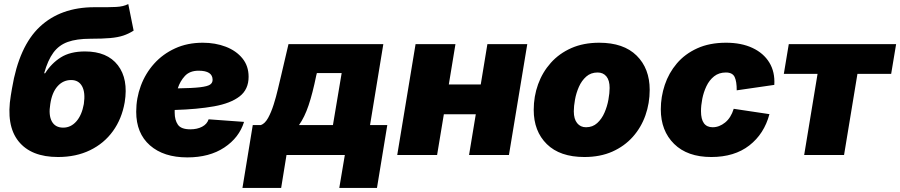

<svg xmlns="http://www.w3.org/2000/svg" viewBox="-20 -763 4431 945"><path d="M611.3 -743.2 637.7 -612.3Q613.3 -596.7 586.9 -587.9Q560.5 -579.1 522.7 -575.7Q484.9 -572.3 424.8 -572.3Q357.4 -572.3 313.7 -556.6Q270 -541 242.7 -503.9Q215.3 -466.8 197.3 -402.3H202.1Q232.9 -451.2 279.3 -480.5Q325.7 -509.8 398.4 -509.8Q507.8 -509.8 560.1 -441.9Q612.3 -374 593.8 -259.8Q579.6 -178.2 535.9 -117.7Q492.2 -57.1 423.3 -23.7Q354.5 9.8 265.6 9.8Q132.8 9.8 70.8 -68.1Q8.8 -146 33.2 -293L39.1 -328.1Q73.7 -535.6 176 -631.3Q278.3 -727.1 443.4 -727.5Q448.7 -727.5 453.9 -727.5Q459 -727.5 464.4 -727.5Q513.7 -727.1 550.8 -728.8Q587.9 -730.5 611.3 -743.2ZM291 -134.8Q328.6 -134.8 355.7 -165.5Q382.8 -196.3 392.6 -251Q400.9 -307.6 384 -338.4Q367.2 -369.1 330.1 -369.1Q290.5 -369.1 263.2 -338.4Q235.8 -307.6 227.5 -251Q218.3 -196.3 235.1 -165.5Q252 -134.8 291 -134.8Z M901.9 11.7Q785.6 11.7 718 -47.6Q650.4 -106.9 650.4 -212.9Q650.4 -279.8 673.1 -340.8Q695.8 -401.9 738.5 -449.5Q781.2 -497.1 841.8 -524.9Q902.3 -552.7 978 -552.7Q1040 -552.7 1091.3 -533Q1142.6 -513.2 1173.1 -475.8Q1203.6 -438.5 1203.6 -385.3Q1203.6 -322.8 1159.4 -288.6Q1115.2 -254.4 1033.7 -239.7Q952.1 -225.1 839.8 -221.7Q839.8 -214.8 839.8 -208Q839.8 -172.4 855.5 -149.4Q871.1 -126.5 917 -126.5Q950.2 -126.5 974.6 -139.2Q999 -151.9 1006.8 -175.8L1181.2 -163.1Q1157.2 -85.4 1084 -36.9Q1010.7 11.7 901.9 11.7ZM855 -328.1Q927.2 -329.1 964.1 -333.5Q1001 -337.9 1013.7 -346.4Q1026.4 -355 1026.4 -370.1Q1026.4 -415 957.5 -415Q914.1 -415 890.1 -389.2Q866.2 -363.3 855 -328.1Z M1173.3 162.1 1224.1 -147.5H1264.2Q1284.2 -154.8 1299.6 -182.6Q1314.9 -210.4 1326.9 -248.3Q1338.9 -286.1 1347.9 -324.7Q1356.9 -363.3 1363.8 -391.6L1399.9 -545.9H1866.7L1801.3 -147.5H1886.2L1835.4 162.1H1649.9L1677.2 0H1390.1L1363.8 162.1ZM1451.7 -147.5H1618.7L1661.6 -403.3H1539.6L1536.6 -391.6Q1518.6 -303.2 1498.8 -244.6Q1479 -186 1451.7 -147.5Z M2221.7 -545.9 2189 -347.2H2346.2L2378.9 -545.9H2575.2L2484.9 0H2288.6L2321.8 -200.7H2164.6L2131.3 0H1935.1L2025.4 -545.9Z M2856.4 9.8Q2735.8 9.8 2671.4 -53.7Q2606.9 -117.2 2606.9 -222.2Q2606.9 -288.6 2628.4 -348.1Q2649.9 -407.7 2691.2 -453.9Q2732.4 -500 2792.2 -526.4Q2852.1 -552.7 2929.2 -552.7Q3049.3 -552.7 3113.5 -489.3Q3177.7 -425.8 3177.7 -320.8Q3177.7 -254.9 3156.7 -195.3Q3135.7 -135.7 3094.7 -89.6Q3053.7 -43.5 2993.9 -16.8Q2934.1 9.8 2856.4 9.8ZM2864.3 -136.7Q2897 -136.7 2919.4 -157.2Q2941.9 -177.7 2955.3 -208.7Q2968.8 -239.7 2974.6 -272.7Q2980.5 -305.7 2980.5 -330.1Q2980.5 -367.7 2964.6 -387Q2948.7 -406.2 2921.4 -406.2Q2888.2 -406.2 2865.5 -386.2Q2842.8 -366.2 2829.3 -335.7Q2815.9 -305.2 2810.1 -272.7Q2804.2 -240.2 2804.2 -215.3Q2804.2 -177.2 2820.6 -157Q2836.9 -136.7 2864.3 -136.7Z M3481 9.8Q3363.3 9.8 3297.9 -54.7Q3232.4 -119.1 3232.4 -225.1Q3232.4 -286.6 3252 -345.2Q3271.5 -403.8 3311.3 -450.7Q3351.1 -497.6 3411.6 -525.1Q3472.2 -552.7 3553.7 -552.7Q3628.9 -552.7 3683.6 -527.1Q3738.3 -501.5 3766.6 -455.1Q3794.9 -408.7 3791 -345.2L3606 -318.4Q3606.4 -361.3 3595.9 -383.8Q3585.4 -406.2 3552.7 -406.2Q3518.6 -406.2 3494.9 -387.5Q3471.2 -368.7 3457 -338.9Q3442.9 -309.1 3436.5 -276.4Q3430.2 -243.7 3430.2 -215.8Q3430.2 -136.7 3487.8 -136.7Q3520 -136.7 3548.8 -159.9Q3577.6 -183.1 3591.3 -227.5L3767.1 -201.2Q3741.2 -104 3668 -47.1Q3594.7 9.8 3481 9.8Z M3938 0 4003.9 -399.4H3837.9L3862.3 -545.9H4390.6L4366.2 -399.4H4200.2L4134.3 0Z"/></svg>

Font: Inter Black
Style: Italic
Weight: 900
Italic angle: -9.39999°
Designer: Rasmus Andersson
Foundry: rsms
Version: Version 4.000;git-a52131595